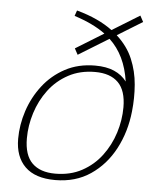

<svg xmlns="http://www.w3.org/2000/svg" viewBox="-53 -788 689 843"><g transform="rotate(5 291.0 -366.0)"><path d="M272 -546.5 257.5 -573.5 381 -649.5Q328 -688.5 244 -715.5L252.5 -740Q302 -726.5 341.2 -708.2Q380.5 -690 410.5 -667.5L531.5 -742L546 -715L435.5 -647Q483.5 -603.5 506 -550Q528.5 -496.5 533.2 -437.8Q538 -379 531.5 -319.5Q522 -229 482.5 -154.2Q443 -79.5 377 -34.8Q311 10 221 10Q133 10 88.5 -33.8Q44 -77.5 44 -156.5Q44 -218 64.2 -279.8Q84.5 -341.5 124 -392.8Q163.5 -444 221.2 -475Q279 -506 353.5 -506Q403 -506 437.2 -491Q471.5 -476 492.5 -448Q476 -563 405.5 -628.5ZM219 -18Q286 -18 337 -45.8Q388 -73.5 422.5 -119.5Q457 -165.5 474.8 -221.5Q492.5 -277.5 492.5 -334Q492.5 -408 457.5 -443Q422.5 -478 355.5 -478Q289 -478 237.8 -450.2Q186.5 -422.5 152 -376.5Q117.5 -330.5 99.8 -274.5Q82 -218.5 82 -162Q82 -88 117.2 -53Q152.5 -18 219 -18Z"/></g></svg>

Font: Newsreader 6pt ExtraLight
Style: Italic
Weight: 275
Italic angle: -17°
Designer: Hugues Gentile
Foundry: Production Type
Version: Version 1.003; ttfautohint (v1.8.3)